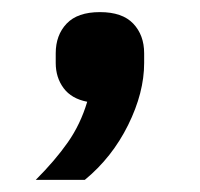

<svg xmlns="http://www.w3.org/2000/svg" viewBox="-20 -159 330 317"><path d="M145 -139Q182 -139 200 -120Q218 -101 218 -71V-55Q218 -6 191.5 47.5Q165 101 120 138H39Q71 106 92 76Q113 46 124 9Q98 4 85 -13.5Q72 -31 72 -55V-71Q72 -101 90 -120Q108 -139 145 -139Z"/></svg>

Font: IBM Plex Sans Hebrew Medm
Style: Regular
Weight: 500
Designer: Mike Abbink, Paul van der Laan, Pieter van Rosmalen, Yanek Iontef
Foundry: Bold Monday
Version: Version 1.3